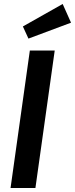

<svg xmlns="http://www.w3.org/2000/svg" viewBox="-20 -945 377 965"><path d="M158 0H33L130 -691H255ZM337 -831 123 -751 95 -812 295 -925Z"/></svg>

Font: Fira Sans Condensed Medium
Style: Italic
Weight: 500
Width: 3
Italic angle: -8°
Designer: bBox Type GmbH & Carrois Corporate GbR & Edenspiekermann AG
Foundry: bBox Type GmbH & Carrois Corporate GbR & Edenspiekermann AG
Version: Version 4.301